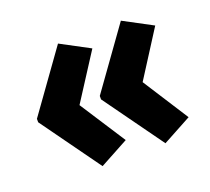

<svg xmlns="http://www.w3.org/2000/svg" viewBox="-88 -618 747 683"><g transform="rotate(-20 285.5 -277.0)"><path d="M30 -283V-270L192 -45L301 -104L189 -277L301 -451L192 -509ZM268 -283V-270L430 -45L539 -104L428 -277L539 -451L430 -509Z"/></g></svg>

Font: Noto Sans Sinhala UI Condensed ExtraBold
Style: Regular
Weight: 800
Width: 3
Designer: Jelle Bosma - Monotype Design Team
Foundry: Monotype Imaging Inc.
Version: Version 2.006